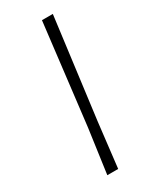

<svg xmlns="http://www.w3.org/2000/svg" viewBox="-170 -687 594 735"><g transform="rotate(-30 127.0 -319.5)"><path d="M202 -639 145 -197 122 0H74L101 -194L154 -639Z"/></g></svg>

Font: Alegreya Sans SC Light
Style: Italic
Weight: 300
Italic angle: -7°
Designer: Juan Pablo del Peral
Foundry: Huerta Tipografica
Version: Version 2.007